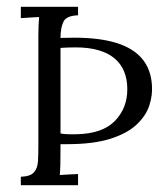

<svg xmlns="http://www.w3.org/2000/svg" viewBox="-20 -546 488 566"><path d="M41.4 0V-24.9Q69.7 -26 80.1 -38Q90.6 -49.9 91.9 -70.2Q93.1 -90.6 93.1 -117V-441.5Q93.1 -456.9 93.7 -470.7Q94.2 -484.4 95.3 -495.8Q81.8 -495.4 68.4 -494.3Q55 -493.2 41.4 -492.5V-525.9H210.1V-500.9Q175.3 -499.8 166.9 -481.7Q158.4 -463.5 158.4 -434.2L199.1 -434.9Q271.7 -434.9 321.6 -419.9Q371.5 -404.8 398.2 -373.7Q425 -342.5 427.9 -294.5Q430.1 -265.1 420.1 -234.7Q410 -204.3 382.3 -178.4Q354.6 -152.5 304.9 -136.8Q255.2 -121 177.9 -121Q173.1 -121 168.3 -121Q163.5 -121 158.4 -121Q158.4 -81 157.9 -60.9Q157.3 -40.7 156.2 -30.1Q169.8 -30.8 183.2 -31.7Q196.6 -32.6 210.1 -33V0ZM207.2 -150.3Q282.7 -152.2 319 -189.8Q355.3 -227.4 355.3 -283.1Q355.3 -312.8 345.6 -335.9Q335.9 -359 316.8 -374.6Q297.8 -390.2 269.3 -398.2Q240.9 -406.3 203.5 -406.3Q190 -406.3 179.5 -405.9Q169.1 -405.6 158.4 -404.8V-152.5Q172 -150.3 182.8 -150.2Q193.6 -150 207.2 -150.3Z"/></svg>

Font: Parastoo
Style: Regular
Weight: 400
Foundry: Saber Rastikerdar (saber.rastikerdar@gmail.com)
Version: Version 3.000